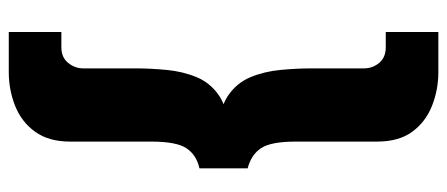

<svg xmlns="http://www.w3.org/2000/svg" viewBox="-311 -509 1020 438"><g transform="rotate(90 199.0 -290.0)"><path d="M136 30Q136 49 123.5 64.5Q111 80 88 80H53V200H144Q185 200 221.5 185.5Q258 171 280.5 140Q303 109 303 60V-125Q303 -182 318 -205Q333 -228 364 -235V-345Q333 -353 318 -375.5Q303 -398 303 -455V-640Q303 -690 280.5 -720.5Q258 -751 221.5 -765.5Q185 -780 144 -780H53V-660H88Q111 -660 123.5 -645Q136 -630 136 -610V-490Q136 -457 139.5 -420Q143 -383 156 -351.5Q169 -320 198.5 -300Q228 -280 280 -280V-300Q228 -300 198.5 -280Q169 -260 156 -228.5Q143 -197 139.5 -160Q136 -123 136 -90Z"/></g></svg>

Font: Jost
Style: Bold
Weight: 700
Version: Version 3.710